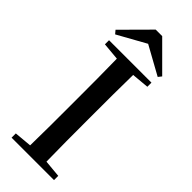

<svg xmlns="http://www.w3.org/2000/svg" viewBox="-303 -987 1024 1024"><g transform="rotate(45 208.5 -475.5)"><path d="M233 -951H184L33 -799L49 -780L209 -869L370 -780L385 -799ZM48 -704 147 -695C149 -595 149 -495 149 -393V-342C149 -241 149 -140 147 -41L48 -32V0H368V-32L270 -41C268 -141 268 -242 268 -343V-393C268 -494 268 -596 270 -695L368 -704V-735H48Z"/></g></svg>

Font: Noto Serif HK SemiBold
Style: Regular
Weight: 600
Designer: Ryoko NISHIZUKA 西塚涼子 (kana & ideographs); Frank Grießhammer (Latin, Greek & Cyrillic); Wenlong ZHANG 张文龙 (bopomofo); San
Foundry: Adobe
Version: Version 2.001;hotconv 1.1.0;makeotfexe 2.6.0